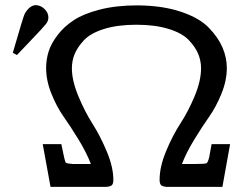

<svg xmlns="http://www.w3.org/2000/svg" viewBox="-20 -726 967 746"><path d="M29.8 -521Q70.8 -663.1 76.2 -672.9Q94.2 -703.6 117.2 -706.1Q137.2 -706.1 152.6 -691.4Q168 -676.8 168 -658.2Q168 -645 158.9 -633.1Q149.9 -621.1 94.2 -563Q65.4 -532.2 45.9 -512.2ZM146 -166H218.3Q231.4 -99.1 235.4 -94.2Q240.2 -90.3 262.2 -88.9H333Q316.9 -131.8 285.2 -183.8Q253.4 -235.8 226.8 -273.4Q200.2 -311 179.7 -362.1Q159.2 -413.1 159.2 -461.9Q159.2 -494.1 168.7 -525.1Q178.2 -556.2 203.6 -589.6Q229 -623 267.1 -647.9Q305.2 -672.9 368.7 -689Q432.1 -705.1 512.2 -705.1H516.1Q613.3 -704.1 684.3 -679.9Q755.4 -655.8 791.7 -617.9Q828.1 -580.1 844.7 -541Q861.3 -502 861.3 -461.9Q861.3 -413.1 840.3 -361.6Q819.3 -310.1 792.7 -272.5Q766.1 -234.9 734.6 -183.3Q703.1 -131.8 687 -88.9H740.2Q777.3 -88.9 782.7 -92Q788.1 -95.2 793 -116.2Q793.9 -119.1 802.2 -166H874L844.2 0H627Q611.8 -1 606 -6.6Q600.1 -12.2 600.1 -27.8Q600.1 -77.6 625.2 -138.4Q650.4 -199.2 680.9 -246.1Q711.4 -293 736.3 -352.5Q761.2 -412.1 761.2 -460.9Q761.2 -489.7 750.2 -516.4Q739.3 -543 713.6 -570.1Q688 -597.2 635.5 -613.5Q583 -629.9 510 -629.9Q437 -629.9 384.5 -613.5Q332 -597.2 306.6 -570.1Q281.2 -543 270.3 -516.6Q259.3 -490.2 259.3 -460.9Q259.3 -413.1 284.2 -353Q309.1 -293 339.6 -244.9Q370.1 -196.8 395.3 -136.5Q420.4 -76.2 420.4 -26.9Q420.4 -11.7 414.3 -6.3Q408.2 -1 393.1 0H176.3Z"/></svg>

Font: CMU Concrete
Style: Bold
Weight: 700
Version: Version 0.7.0